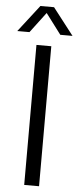

<svg xmlns="http://www.w3.org/2000/svg" viewBox="-90 -979 417 1011"><g transform="rotate(5 118.0 -473.0)"><path d="M78.5 0V-740H157V0ZM-28.5 -804 81.5 -946H153.5L263.5 -804H199L110.5 -921.5H124.5L36 -804Z"/></g></svg>

Font: Encode Sans SemiCondensed
Style: Regular
Weight: 400
Width: 4
Designer: Multiple Designers
Foundry: Impallari Type
Version: Version 3.002